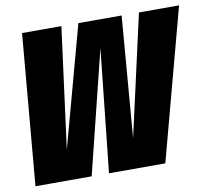

<svg xmlns="http://www.w3.org/2000/svg" viewBox="-76 -761 930 846"><g transform="rotate(-10 389.0 -337.5)"><path d="M16 0 75 -675H251L180 -134.5L327 -675H520.5L476.5 -134L598 -675H777.5L597 0H345L403.5 -549.5L267.5 0Z"/></g></svg>

Font: Anybody Condensed ExtraBold
Style: Italic
Weight: 800
Width: 3
Italic angle: -10°
Designer: Tyler Finck
Foundry: Etcetera Type Company
Version: Version 1.010; ttfautohint (v1.8.3) -l 8 -r 50 -G 200 -x 14 